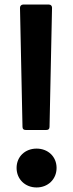

<svg xmlns="http://www.w3.org/2000/svg" viewBox="-20 -777 322 845"><path d="M93 -205H184C193 -205 198 -209 198 -219L209 -743C209 -751 204 -757 195 -757H82C74 -757 68 -751 68 -743L79 -219C79 -209 84 -205 93 -205ZM53 -38C53 12 91 48 141 48C191 48 229 12 229 -38C229 -88 191 -123 141 -123C91 -123 53 -88 53 -38Z"/></svg>

Font: LINE Seed JP App_OTF Bold
Style: Regular
Weight: 700
Designer: LINE & Fontrix & Fontworks
Version: Version 1.009